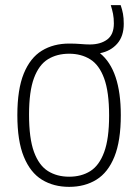

<svg xmlns="http://www.w3.org/2000/svg" viewBox="-20 -718 538 747"><path d="M249 9Q188.5 9 143.2 -18.8Q98 -46.5 72.8 -108Q47.5 -169.5 47.5 -270Q47.5 -370.5 72.5 -431.8Q97.5 -493 142.8 -520.8Q188 -548.5 249 -548.5Q273 -548.5 293.5 -546.8Q314 -545 329.5 -545Q371 -545 397 -564.2Q423 -583.5 423 -627Q423 -647.5 419.8 -664Q416.5 -680.5 411 -698H449.5Q455.5 -680.5 458.5 -664.2Q461.5 -648 461.5 -625.5Q461.5 -577 436 -548Q410.5 -519 369 -511Q450 -445.5 450 -270Q450 -170 425.2 -108.5Q400.5 -47 355.2 -19Q310 9 249 9ZM249 -30.5Q296.5 -30.5 331.2 -52.2Q366 -74 385.2 -126Q404.5 -178 404.5 -268.5Q404.5 -360.5 385.2 -413Q366 -465.5 331 -487.2Q296 -509 249 -509Q201.5 -509 166.5 -487.5Q131.5 -466 112.2 -414.2Q93 -362.5 93 -272Q93 -179.5 112.2 -127Q131.5 -74.5 166.5 -52.5Q201.5 -30.5 249 -30.5Z"/></svg>

Font: Encode Sans Semi Condensed ExtraLight
Style: Regular
Weight: 200
Width: 4
Designer: Multiple Designers
Foundry: Impallari Type
Version: Version 3.000; ttfautohint (v1.8.3) -l 8 -r 50 -G 200 -x 14 